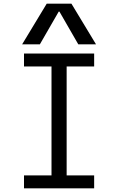

<svg xmlns="http://www.w3.org/2000/svg" viewBox="-20 -1020 640 1040"><path d="M110 0V-70H259V-660H110V-730H490V-660H341V-70H490V0ZM100 -780 233 -1000H367L500 -780H404L302 -957H298L196 -780Z"/></svg>

Font: M PLUS Code Latin Expanded
Style: Regular
Weight: 400
Width: 7
Designer: Coji Morishita
Foundry: UNDERFOREST DESIGN
Version: Version 1.002; ttfautohint (v1.8.3)